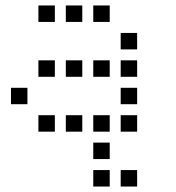

<svg xmlns="http://www.w3.org/2000/svg" viewBox="-20 -500 640 700"><path d="M121 -480Q120 -480 120 -480Q120 -480 120 -479V-421Q120 -420 120 -420Q120 -420 121 -420H179Q180 -420 180 -420Q180 -420 180 -421V-479Q180 -480 180 -480Q180 -480 179 -480ZM221 -480Q220 -480 220 -480Q220 -480 220 -479V-421Q220 -420 220 -420Q220 -420 221 -420H279Q280 -420 280 -420Q280 -420 280 -421V-479Q280 -480 280 -480Q280 -480 279 -480ZM321 -480Q320 -480 320 -480Q320 -480 320 -479V-421Q320 -420 320 -420Q320 -420 321 -420H379Q380 -420 380 -420Q380 -420 380 -421V-479Q380 -480 380 -480Q380 -480 379 -480ZM421 -380Q420 -380 420 -380Q420 -380 420 -379V-321Q420 -320 420 -320Q420 -320 421 -320H479Q480 -320 480 -320Q480 -320 480 -321V-379Q480 -380 480 -380Q480 -380 479 -380ZM121 -280Q120 -280 120 -280Q120 -280 120 -279V-221Q120 -220 120 -220Q120 -220 121 -220H179Q180 -220 180 -220Q180 -220 180 -221V-279Q180 -280 180 -280Q180 -280 179 -280ZM221 -280Q220 -280 220 -280Q220 -280 220 -279V-221Q220 -220 220 -220Q220 -220 221 -220H279Q280 -220 280 -220Q280 -220 280 -221V-279Q280 -280 280 -280Q280 -280 279 -280ZM321 -280Q320 -280 320 -280Q320 -280 320 -279V-221Q320 -220 320 -220Q320 -220 321 -220H379Q380 -220 380 -220Q380 -220 380 -221V-279Q380 -280 380 -280Q380 -280 379 -280ZM421 -280Q420 -280 420 -280Q420 -280 420 -279V-221Q420 -220 420 -220Q420 -220 421 -220H479Q480 -220 480 -220Q480 -220 480 -221V-279Q480 -280 480 -280Q480 -280 479 -280ZM21 -180Q20 -180 20 -180Q20 -180 20 -179V-121Q20 -120 20 -120Q20 -120 21 -120H79Q80 -120 80 -120Q80 -120 80 -121V-179Q80 -180 80 -180Q80 -180 79 -180ZM421 -180Q420 -180 420 -180Q420 -180 420 -179V-121Q420 -120 420 -120Q420 -120 421 -120H479Q480 -120 480 -120Q480 -120 480 -121V-179Q480 -180 480 -180Q480 -180 479 -180ZM121 -80Q120 -80 120 -80Q120 -80 120 -79V-21Q120 -20 120 -20Q120 -20 121 -20H179Q180 -20 180 -20Q180 -20 180 -21V-79Q180 -80 180 -80Q180 -80 179 -80ZM221 -80Q220 -80 220 -80Q220 -80 220 -79V-21Q220 -20 220 -20Q220 -20 221 -20H279Q280 -20 280 -20Q280 -20 280 -21V-79Q280 -80 280 -80Q280 -80 279 -80ZM321 -80Q320 -80 320 -80Q320 -80 320 -79V-21Q320 -20 320 -20Q320 -20 321 -20H379Q380 -20 380 -20Q380 -20 380 -21V-79Q380 -80 380 -80Q380 -80 379 -80ZM421 -80Q420 -80 420 -80Q420 -80 420 -79V-21Q420 -20 420 -20Q420 -20 421 -20H479Q480 -20 480 -20Q480 -20 480 -21V-79Q480 -80 480 -80Q480 -80 479 -80ZM321 20Q320 20 320 20Q320 20 320 21V79Q320 80 320 80Q320 80 321 80H379Q380 80 380 80Q380 80 380 79V21Q380 20 380 20Q380 20 379 20ZM321 120Q320 120 320 120Q320 120 320 121V179Q320 180 320 180Q320 180 321 180H379Q380 180 380 180Q380 180 380 179V121Q380 120 380 120Q380 120 379 120ZM421 120Q420 120 420 120Q420 120 420 121V179Q420 180 420 180Q420 180 421 180H479Q480 180 480 180Q480 180 480 179V121Q480 120 480 120Q480 120 479 120Z"/></svg>

Font: Doto Medium
Style: Regular
Weight: 500
Monospace: yes
Version: Version 1.000